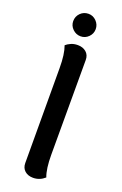

<svg xmlns="http://www.w3.org/2000/svg" viewBox="-169 -925 628 987"><g transform="rotate(20 145.0 -432.0)"><path d="M90 -45 89 -564Q89 -640 73 -683Q83 -692 99.5 -699.5Q116 -707 137 -707Q165 -707 183 -691.5Q201 -676 201 -649V-131Q201 -53 217 -12Q189 13 153 13Q125 13 107.5 -2.5Q90 -18 90 -45ZM72 -815Q72 -841 90 -859Q108 -877 134 -877Q159 -877 177 -858.5Q195 -840 195 -815Q195 -790 177 -772Q159 -754 134 -754Q109 -754 90.5 -772Q72 -790 72 -815Z"/></g></svg>

Font: Arima Madurai
Style: Bold
Weight: 700
Designer: Joana Correia and Natanael Gama
Foundry: NDISCOVER
Version: Version 1.019